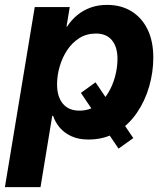

<svg xmlns="http://www.w3.org/2000/svg" viewBox="-39 -558 658 782"><path d="M350.1 -222.7 503.9 4.4 443.8 47.4 290.5 -179.7ZM-19 204.1 102.5 -529.3H245.1L231.9 -449.7H234.4Q251 -476.1 274.9 -495.8Q298.8 -515.6 329.3 -526.9Q359.9 -538.1 397 -538.1Q453.6 -538.1 495.8 -512.5Q538.1 -486.8 561.8 -438.7Q585.4 -390.6 585.4 -323.2Q585.4 -264.2 568.4 -205.1Q551.3 -146 517.8 -97.4Q484.4 -48.8 435.1 -19.3Q385.7 10.3 321.3 10.3Q280.8 10.3 251.7 -3.2Q222.7 -16.6 204.3 -38.3Q186 -60.1 177.2 -86.4H173.8L126 204.1ZM284.2 -107.4Q322.8 -107.4 352.1 -127Q381.3 -146.5 400.6 -178Q419.9 -209.5 429.7 -246.3Q439.5 -283.2 439.5 -317.9Q439.5 -366.7 417 -394Q394.5 -421.4 351.6 -421.4Q313.5 -421.4 284.2 -402.8Q254.9 -384.3 234.6 -353.8Q214.4 -323.2 203.9 -286.6Q193.4 -250 193.4 -214.4Q193.4 -164.6 216.8 -136Q240.2 -107.4 284.2 -107.4Z"/></svg>

Font: Inter 24pt
Style: Bold Italic
Weight: 700
Italic angle: -9.3988°
Version: Version 4.001;git-66647c0bb